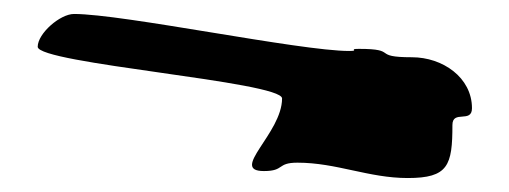

<svg xmlns="http://www.w3.org/2000/svg" viewBox="-20 -317 729 275"><path d="M34 -250C34 -226 384 -200 384 -176C384 -126 308 -72 358 -72C388 -72 376 -84 406 -84C462 -84 508 -62 564 -62C622 -62 628 -80 628 -138C628 -160 656 -140 656 -162C656 -206 614 -235 570 -235C511 -235 552 -247 494 -247C478 -247 496 -244 480 -244C410 -244 156 -297 86 -297C66 -297 34 -269 34 -250Z"/></svg>

Font: CiSf CamouflageKit II
Style: Regular
Weight: 400
Version: Version 1